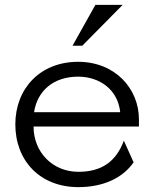

<svg xmlns="http://www.w3.org/2000/svg" viewBox="-20 -761 634 789"><path d="M278 -573H318L484 -741H372ZM43 -250C43 -100 145 8 302 8C405 8 485 -30 529 -94L489 -183C457 -97 398 -55 302 -55C195 -55 118 -137 118 -240V-241H551V-270C551 -397 453 -507 301 -507C145 -507 43 -397 43 -250ZM120 -300C133 -386 198 -446 301 -446C387 -446 464 -395 474 -300Z"/></svg>

Font: Absans
Style: Regular
Weight: 400
Designer: Valerio Monopoli
Version: Version 1.200;Glyphs 3.2 (3217)